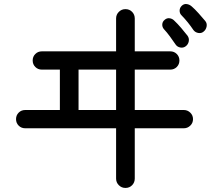

<svg xmlns="http://www.w3.org/2000/svg" viewBox="-20 -860 1040 946"><path d="M598 66Q579 66 565.5 52.5Q552 39 552 20V-228H104Q85 -228 72 -241Q59 -254 59 -273Q59 -292 72 -305Q85 -318 104 -318H275V-517H186Q167 -517 154 -530Q141 -543 141 -562Q141 -581 154 -594Q167 -607 186 -607H552V-769Q552 -788 565.5 -801.5Q579 -815 598 -815Q618 -815 631 -801.5Q644 -788 644 -769V-607H819Q838 -607 851 -594Q864 -581 864 -562Q864 -543 851 -530Q838 -517 819 -517H644V-318H886Q904 -318 917.5 -305Q931 -292 931 -273Q931 -254 917.5 -241Q904 -228 886 -228H644V20Q644 39 631 52.5Q618 66 598 66ZM367 -318H552V-517H367ZM984 -705Q973 -695 957.5 -697.5Q942 -700 933 -712Q907 -751 874 -785Q865 -794 865 -807.5Q865 -821 875 -831Q886 -842 900 -840Q914 -838 925 -828Q939 -816 958 -795Q977 -774 991 -757Q1001 -745 998 -729.5Q995 -714 984 -705ZM895 -632Q883 -623 868 -626Q853 -629 845 -641Q832 -660 817.5 -680Q803 -700 788 -716Q779 -726 779.5 -739.5Q780 -753 791 -762Q802 -772 816 -770Q830 -768 840 -757Q854 -744 872.5 -722.5Q891 -701 904 -684Q913 -671 910 -656Q907 -641 895 -632Z"/></svg>

Font: Zen Maru Gothic Medium
Style: Regular
Weight: 500
Designer: Yoshimichi Ohira
Foundry: Positype
Version: Version 1.001